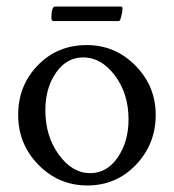

<svg xmlns="http://www.w3.org/2000/svg" viewBox="-20 -566 538 593"><path d="M138.7 -509.8Q138.7 -545.9 150.4 -545.9H353.5Q358.4 -545.9 358.4 -539.1Q358.4 -529.3 352.5 -507.8Q351.6 -504.9 350.1 -503.4Q348.6 -502 347.7 -501H345.7H144.5Q144.5 -501 140.6 -502.9Q138.7 -505.9 138.7 -509.8ZM237.3 -388.7Q185.5 -388.7 152.8 -341.3Q120.1 -293.9 120.1 -225.6Q120.1 -145.5 161.6 -88.4Q203.1 -31.2 258.8 -31.2Q310.5 -31.2 343.8 -80.1Q377 -128.9 377 -197.3Q377 -276.4 335 -332.5Q293 -388.7 237.3 -388.7ZM248 -426.8Q335.9 -426.8 398.4 -363.3Q460.9 -299.8 460.9 -210.9Q460.9 -121.1 399.9 -57.1Q338.9 6.8 250 6.8Q161.1 6.8 98.6 -57.1Q36.1 -121.1 36.1 -210.9Q36.1 -301.8 96.7 -364.3Q157.2 -426.8 248 -426.8Z"/></svg>

Font: Crimson Text
Style: Regular
Weight: 400
Version: Version 0.13